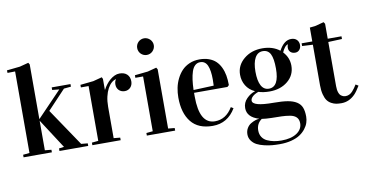

<svg xmlns="http://www.w3.org/2000/svg" viewBox="-88 -984 2828 1471"><g transform="rotate(-10 1326.0 -248.5)"><path d="M20 -678.2 122.1 -689 190.9 -707 199.7 -692.9V-24.9L250 -20V0H29.8V-20L80.1 -24.9V-659.2L21 -658.2ZM199.7 -254.9V-267.1L389.6 -464.8L335 -470.2V-490.2H481V-470.2L425.8 -464.8L285.6 -315.9L481.9 -24.9L532.7 -20V0H309.1V-20L348.6 -24.9Z M555.2 -451.2V-471.2L657.2 -481.9L726.1 -500L732.9 -485.8V-401.9H734.9Q744.6 -421.4 758.8 -439.9Q772.9 -458.5 789.8 -472.9Q806.6 -487.3 825.7 -496.1Q844.7 -504.9 864.3 -504.9Q902.3 -504.9 923.1 -484.6Q943.8 -464.4 943.8 -430.7Q943.8 -416.5 939.5 -404.5Q935.1 -392.6 927 -383.8Q918.9 -375 907.5 -369.9Q896 -364.7 882.3 -364.7Q867.7 -364.7 856 -369.6Q844.2 -374.5 836.2 -382.8Q828.1 -391.1 823.7 -402.1Q819.3 -413.1 819.3 -425.8Q819.3 -451.7 830.1 -463.9V-466.8Q812.5 -462.9 795.7 -448.2Q778.8 -433.6 765.1 -408.4Q751.5 -383.3 743.2 -347.9Q734.9 -312.5 734.9 -268.1V-24.9L785.2 -20V0H564.9V-20L615.2 -24.9V-451.2Z M979 -451.2V-471.2L1081.1 -481.9L1149.9 -500L1158.7 -485.8V-24.9L1209 -20V0H988.8V-20L1039.1 -24.9V-451.2ZM1032.2 -673.3Q1032.2 -687 1037.4 -698.7Q1042.5 -710.4 1051.3 -719.2Q1060.1 -728 1071.8 -732.9Q1083.5 -737.8 1096.7 -737.8Q1109.9 -737.8 1121.6 -732.7Q1133.3 -727.5 1142.3 -718.8Q1151.4 -710 1156.5 -698.2Q1161.6 -686.5 1161.6 -673.3Q1161.6 -660.2 1156.5 -648.4Q1151.4 -636.7 1142.6 -627.7Q1133.8 -618.7 1122.1 -613.5Q1110.4 -608.4 1096.7 -608.4Q1083 -608.4 1071.3 -613.5Q1059.6 -618.7 1050.8 -627.4Q1042 -636.2 1037.1 -647.9Q1032.2 -659.7 1032.2 -673.3Z M1276.9 -245.1Q1276.9 -283.2 1284.2 -319.6Q1291.5 -356 1308.1 -389.6Q1324.7 -423.3 1348.6 -448.7Q1372.6 -474.1 1408 -489.5Q1443.4 -504.9 1486.3 -504.9Q1526.9 -504.9 1559.1 -493.4Q1591.3 -481.9 1612.8 -461.4Q1634.3 -440.9 1648.4 -411.4Q1662.6 -381.8 1668.7 -347.4Q1674.8 -313 1674.8 -272L1661.6 -259.8H1401.9V-230Q1401.9 -17.1 1522.9 -17.1Q1608.9 -17.1 1660.2 -103L1679.2 -91.3Q1616.2 14.6 1500 14.6Q1387.7 14.6 1332.3 -54.7Q1276.9 -124 1276.9 -245.1ZM1401.9 -281.7 1559.6 -288.1Q1561 -313 1561 -335.9Q1561 -406.7 1544.2 -444.8Q1527.3 -482.9 1488.3 -482.9Q1464.8 -482.9 1448 -467.5Q1431.2 -452.1 1421.9 -423.3Q1412.6 -394.5 1408 -360.6Q1403.3 -326.7 1401.9 -281.7Z M1749 125Q1749 98.1 1761.5 77.1Q1773.9 56.2 1792.5 45.2Q1811 34.2 1827.9 28.6Q1844.7 22.9 1857.9 22.9V22Q1767.1 -5.4 1767.1 -76.2Q1767.1 -118.7 1797.6 -149.4Q1828.1 -180.2 1863.3 -190.4V-191.4Q1818.8 -211.9 1795.9 -249.8Q1772.9 -287.6 1772.9 -334.5Q1772.9 -407.2 1831.3 -456.1Q1889.6 -504.9 1975.1 -504.9Q2056.2 -504.9 2109.9 -462.4Q2149.4 -537.1 2205.1 -537.1Q2233.4 -537.1 2249.3 -521Q2265.1 -504.9 2265.1 -480Q2265.1 -458 2252.2 -443.1Q2239.3 -428.2 2219.2 -428.2Q2196.8 -428.2 2182.9 -440.7Q2168.9 -453.1 2168.9 -475.1Q2168.9 -490.2 2174.3 -499V-501Q2161.6 -498.5 2149.2 -483.2Q2136.7 -467.8 2127.9 -445.8Q2172.4 -398.4 2172.4 -335.4Q2172.4 -262.2 2116.2 -215.8Q2060.1 -169.4 1974.1 -169.4Q1926.3 -169.4 1888.2 -181.6Q1858.9 -171.4 1842.3 -156Q1825.7 -140.6 1825.7 -124Q1825.7 -79.1 1987.8 -79.1Q2054.7 -79.1 2097.2 -72Q2139.6 -64.9 2167 -47.6Q2194.3 -30.3 2205.3 -2.4Q2216.3 25.4 2216.3 68.8Q2216.3 92.3 2208.7 115.7Q2201.2 139.2 2183.3 162.1Q2165.5 185.1 2139.2 202.6Q2112.8 220.2 2072 231Q2031.2 241.7 1981 241.7Q1950.7 241.7 1922.1 239.3Q1893.6 236.8 1860.8 229Q1828.1 221.2 1804.4 209Q1780.8 196.8 1764.9 175Q1749 153.3 1749 125ZM1835.9 109.9Q1835.9 140.1 1850.3 161.9Q1864.7 183.6 1889.4 194.8Q1914.1 206.1 1940.9 211.2Q1967.8 216.3 1999 216.3Q2074.2 216.3 2118.2 187Q2162.1 157.7 2162.1 110.8Q2162.1 80.6 2145 63.5Q2127.9 46.4 2095.9 40.8Q2064 35.2 2031.2 34.2L1953.1 32.7Q1907.7 31.7 1877.9 26.9L1877.4 27.3Q1835.9 57.1 1835.9 109.9ZM1893.1 -337.4Q1893.1 -266.6 1913.3 -229Q1933.6 -191.4 1973.1 -191.4Q2052.2 -191.4 2052.2 -334.5Q2052.2 -411.6 2034.2 -447.3Q2016.1 -482.9 1975.1 -482.9Q1935.5 -482.9 1914.3 -444.8Q1893.1 -406.7 1893.1 -337.4Z M2279.3 -469.2V-490.2H2362.3V-598.1L2404.3 -602.5L2473.1 -620.6L2482.4 -606.4V-490.2H2589.4V-469.2L2482.4 -464.8V-121.1Q2482.4 -91.3 2489.5 -71.5Q2496.6 -51.8 2508.1 -44.4Q2519.5 -37.1 2526.6 -35.2Q2533.7 -33.2 2541.5 -33.2Q2556.6 -33.2 2570.6 -39.8Q2584.5 -46.4 2595.9 -59.1Q2607.4 -71.8 2614.7 -82.3Q2622.1 -92.8 2631.3 -107.9L2652.3 -95.2Q2626.5 -52.2 2607.4 -32.7Q2561 14.6 2500.5 14.6Q2477.5 14.6 2459.7 11.5Q2441.9 8.3 2422.9 -2Q2403.8 -12.2 2391.1 -29.5Q2378.4 -46.9 2370.4 -77.4Q2362.3 -107.9 2362.3 -148.9V-464.8Z"/></g></svg>

Font: Vidaloka
Style: Regular
Weight: 400
Designer: Cyreal (www.cyreal.org)
Foundry: Cyreal (www.cyreal.org)
Version: Version 1.011